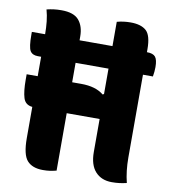

<svg xmlns="http://www.w3.org/2000/svg" viewBox="-81 -778 762 856"><g transform="rotate(10 300.0 -350.0)"><path d="M25 -400H75V-488H60Q35 -488 25 -504.5Q15 -521 15 -577V-590H75Q75 -620 72 -647.5Q69 -675 62 -700Q79 -704 94.5 -706Q110 -708 129 -708Q185 -708 208 -680.5Q231 -653 231 -607V-590H380V-700Q395 -704 410 -706Q425 -708 442 -708Q489 -708 512.5 -687Q536 -666 536 -603V-590Q564 -590 574.5 -577Q585 -564 585 -531Q585 -521 584 -510Q583 -499 581 -488H536V-113Q536 -52 549 0Q532 4 516.5 6Q501 8 482 8Q435 8 407.5 -22Q380 -52 380 -111V-260H231V0Q215 4 201.5 6Q188 8 170 8Q122 8 98.5 -18.5Q75 -45 75 -120V-261Q43 -264 34 -293.5Q25 -323 25 -375ZM272 -400Q338 -400 374 -370L380 -373V-488H231V-400Z"/></g></svg>

Font: Recursive Mn Csl St XBd
Style: Regular
Weight: 800
Monospace: yes
Version: Version 1.079;hotconv 1.0.112;makeotfexe 2.5.65598; ttfautoh